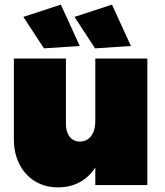

<svg xmlns="http://www.w3.org/2000/svg" viewBox="-20 -800 712 830"><path d="M617 -547V0H392V-76Q365 -34 324 -12Q283 10 231 10Q175 10 132 -16Q89 -42 64.5 -89Q40 -136 40 -198V-547H265V-263Q265 -229 281.5 -208.5Q298 -188 325 -188Q356 -188 374 -212Q392 -236 392 -276V-547ZM243 -780 325 -601 170 -591 81 -727ZM464 -780 546 -601 391 -591 302 -727Z"/></svg>

Font: Gontserrat Black
Style: Regular
Weight: 900
Designer: Julieta Ulanovsky
Foundry: Julieta Ulanovsky
Version: Version 6.001